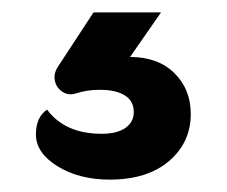

<svg xmlns="http://www.w3.org/2000/svg" viewBox="-20 -52 366 310"><path d="M38 165Q38 137 56 125Q85 164 144 164Q169 164 182.5 154.5Q196 145 196 129Q196 111 181.5 102Q167 93 141 93Q120 93 102 99Q89 103 78.5 94.5Q68 86 68 72Q68 64 74 55L131 -32H240L190 40Q235 40 261.5 66Q288 92 288 132Q288 178 253 208Q218 238 157 238Q108 238 73 216.5Q38 195 38 165Z"/></svg>

Font: K2D
Style: Bold
Weight: 700
Designer: Katatrad Aksorn Co.,Ltd.
Foundry: Cadson Demak Co.,Ltd.
Version: Version 1.000; ttfautohint (v1.6)